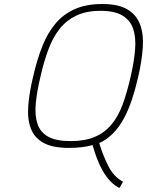

<svg xmlns="http://www.w3.org/2000/svg" viewBox="-20 -729 733 958"><path d="M576 209Q550 196 529.5 174Q509 152 493 124Q477 96 464.5 63.5Q452 31 442 -5Q391 9 324 9Q243 9 197.5 -16Q152 -41 134 -87.5Q116 -134 121 -200.5Q126 -267 146 -350Q165 -432 191 -498Q217 -564 256.5 -611Q296 -658 353 -683.5Q410 -709 490 -709Q570 -709 615 -682.5Q660 -656 678.5 -608Q697 -560 692.5 -492.5Q688 -425 669 -343Q655 -282 637.5 -230Q620 -178 597 -136Q574 -94 544 -63.5Q514 -33 475 -15Q495 50 521.5 101.5Q548 153 594 178ZM332 -25Q404 -25 453 -46Q502 -67 536 -107.5Q570 -148 592 -208Q614 -268 632 -347Q649 -421 654 -481.5Q659 -542 644.5 -585Q630 -628 591 -651.5Q552 -675 482 -675Q411 -675 361.5 -651.5Q312 -628 278 -585.5Q244 -543 221.5 -482.5Q199 -422 182 -347Q164 -272 158.5 -212.5Q153 -153 167 -111Q181 -69 220.5 -47Q260 -25 332 -25Z"/></svg>

Font: Panefresco 1wt
Style: Italic
Weight: 250
Version: Version 1.000